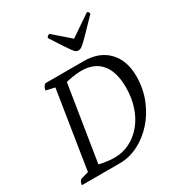

<svg xmlns="http://www.w3.org/2000/svg" viewBox="-204 -1020 1074 1155"><g transform="rotate(-30 333.0 -443.0)"><path d="M26 0Q29 -30 46 -36L111 -54L95 -38L184 -602L195 -586L121 -603Q125 -630 143 -641H409Q516 -641 577 -577.5Q638 -514 638 -404Q638 -321 609 -247.5Q580 -174 530.5 -118.5Q481 -63 418.5 -31.5Q356 0 289 0ZM280 -45Q337 -45 386 -69.5Q435 -94 472 -138.5Q509 -183 529.5 -244Q550 -305 550 -378Q550 -486 502.5 -542Q455 -598 367 -598Q340 -598 304.5 -592.5Q269 -587 244 -579L260 -595L173 -48L166 -62Q177 -58 196.5 -54Q216 -50 238.5 -47.5Q261 -45 280 -45ZM414 -712Q406 -712 398.5 -716Q391 -720 380 -735Q369 -750 348 -781.5Q327 -813 292 -868Q292 -875 299 -880.5Q306 -886 312 -886L436 -778H413L572 -886Q577 -886 581.5 -880.5Q586 -875 586 -868Q533 -813 502.5 -781.5Q472 -750 455.5 -735Q439 -720 430.5 -716Q422 -712 414 -712Z"/></g></svg>

Font: Petrona
Style: Italic
Weight: 400
Italic angle: -9°
Designer: Ringo R. Seeber
Foundry: Ringo R. Seeber
Version: Version 2.001; ttfautohint (v1.8.3)